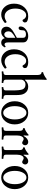

<svg xmlns="http://www.w3.org/2000/svg" viewBox="1143 -1908 776 3102"><g transform="rotate(90 1531.0 -357.0)"><path d="M214.8 11.2Q139.2 11.2 89.1 -47.6Q39.1 -106.4 39.1 -195.8Q39.1 -295.4 96.7 -360.1Q154.3 -424.8 243.2 -424.8Q279.8 -424.8 306.2 -415.3Q332.5 -405.8 339.8 -389.2Q342.8 -383.3 342.8 -368.2Q342.8 -357.4 332.3 -345.2Q321.8 -333 312 -333Q300.3 -333 295.9 -342.8Q285.2 -365.7 266.8 -378.9Q248.5 -392.1 226.1 -392.1Q180.2 -392.1 149.2 -341.8Q118.2 -291.5 118.2 -216.8Q118.2 -139.6 153.1 -91.8Q188 -43.9 244.1 -43.9Q281.2 -43.9 330.1 -74.2Q334.5 -77.6 340.8 -72Q347.2 -66.4 349.1 -58.6Q351.1 -50.8 348.1 -44.9Q283.2 11.2 214.8 11.2Z M495.6 11.2Q457.5 11.2 434.6 -12Q411.6 -35.2 411.6 -73.2Q411.6 -108.4 435.3 -137.9Q459 -167.5 508.3 -194.8L590.3 -241.2V-345.2Q590.3 -388.2 532.7 -388.2Q491.7 -388.2 474.6 -363.8Q469.2 -356.9 467.8 -317.9Q466.3 -270 434.6 -270Q407.7 -270 407.7 -301.8Q407.7 -349.6 455.1 -387.2Q502.4 -424.8 562.5 -424.8Q606 -424.8 635.7 -403.8Q652.3 -392.6 658.9 -376.7Q665.5 -360.8 665.5 -332V-97.2Q665.5 -42 698.7 -42Q712.9 -42 728.5 -59.1Q731 -61.5 735.6 -58.8Q740.2 -56.2 743.4 -51.3Q746.6 -46.4 744.6 -43Q728 -13.2 711.2 -1Q694.3 11.2 668.5 11.2Q613.8 11.2 596.7 -45.9Q570.3 -14.2 547.9 -1.5Q525.4 11.2 495.6 11.2ZM536.6 -38.1Q556.6 -38.1 573.5 -56.4Q590.3 -74.7 590.3 -97.2V-210.9L584.5 -214.8Q526.9 -181.2 506.6 -158.2Q486.3 -135.3 486.3 -103Q486.3 -75.2 500.7 -56.6Q515.1 -38.1 536.6 -38.1Z M952.1 11.2Q876.5 11.2 826.4 -47.6Q776.4 -106.4 776.4 -195.8Q776.4 -295.4 834 -360.1Q891.6 -424.8 980.5 -424.8Q1017.1 -424.8 1043.5 -415.3Q1069.8 -405.8 1077.1 -389.2Q1080.1 -383.3 1080.1 -368.2Q1080.1 -357.4 1069.6 -345.2Q1059.1 -333 1049.3 -333Q1037.6 -333 1033.2 -342.8Q1022.5 -365.7 1004.2 -378.9Q985.8 -392.1 963.4 -392.1Q917.5 -392.1 886.5 -341.8Q855.5 -291.5 855.5 -216.8Q855.5 -139.6 890.4 -91.8Q925.3 -43.9 981.4 -43.9Q1018.6 -43.9 1067.4 -74.2Q1071.8 -77.6 1078.1 -72Q1084.5 -66.4 1086.4 -58.6Q1088.4 -50.8 1085.4 -44.9Q1020.5 11.2 952.1 11.2Z M1139.2 3.9Q1132.3 3.9 1132.3 -10Q1132.3 -23.9 1139.2 -23.9Q1191.9 -23.9 1191.9 -61V-573.2Q1191.9 -640.1 1150.9 -640.1Q1145 -640.1 1145 -653.6Q1145 -667 1150.9 -667Q1164.1 -667 1194.6 -682.4Q1225.1 -697.8 1244.1 -713.9Q1256.8 -725.1 1263.2 -725.1Q1270 -725.1 1270 -710.9Q1267.1 -658.2 1267.1 -636.2V-374L1272.9 -372.1Q1317.9 -424.8 1380.9 -424.8Q1452.6 -424.8 1489.3 -366.2Q1504.4 -342.3 1510.3 -310.3Q1516.1 -278.3 1516.1 -224.1V-62Q1516.1 -23.9 1570.8 -23.9Q1577.6 -23.9 1577.6 -10Q1577.6 3.9 1570.8 3.9Q1537.6 0 1481.9 0Q1426.3 0 1393.1 3.9Q1386.2 3.9 1386.2 -10Q1386.2 -23.9 1393.1 -23.9Q1440.9 -23.9 1440.9 -61V-172.9Q1440.9 -288.6 1423.8 -334Q1414.6 -356.4 1394.8 -368.7Q1375 -380.9 1347.2 -380.9Q1312 -380.9 1289.6 -360.4Q1267.1 -339.8 1267.1 -307.1V-62Q1267.1 -23.9 1314 -23.9Q1320.8 -23.9 1320.8 -10Q1320.8 3.9 1314 3.9Q1282.2 0 1227.1 0Q1170.9 0 1139.2 3.9Z M1615.7 -207Q1615.7 -300.8 1669.2 -362.8Q1722.7 -424.8 1802.7 -424.8Q1882.8 -424.8 1936.3 -362.8Q1989.7 -300.8 1989.7 -207Q1989.7 -113.8 1936.3 -51.3Q1882.8 11.2 1802.7 11.2Q1722.7 11.2 1669.2 -51.3Q1615.7 -113.8 1615.7 -207ZM1802.7 -21Q1848.6 -21 1879.2 -74.7Q1909.7 -128.4 1909.7 -208Q1909.7 -289.1 1879.4 -342.5Q1849.1 -396 1802.7 -396Q1756.3 -396 1725.6 -342.5Q1694.8 -289.1 1694.8 -208Q1694.8 -128.4 1725.6 -74.7Q1756.3 -21 1802.7 -21Z M2042.5 3.9Q2036.6 3.9 2036.6 -10Q2036.6 -23.9 2042.5 -23.9Q2069.3 -23.9 2081.5 -32.2Q2093.8 -40.5 2093.8 -62V-287.1Q2093.8 -340.8 2056.6 -340.8Q2049.8 -340.8 2049.8 -355.5Q2049.8 -370.1 2056.6 -370.1Q2073.2 -370.1 2105.5 -390.9Q2137.7 -411.6 2149.4 -424.8Q2155.8 -431.2 2161.6 -431.2Q2170.4 -431.2 2170.4 -419.9Q2168.5 -374 2168.5 -352.1L2175.8 -349.1Q2216.8 -424.8 2276.4 -424.8Q2297.4 -424.8 2312 -410.4Q2326.7 -396 2326.7 -377Q2326.7 -357.9 2314.9 -342.5Q2303.2 -327.1 2288.6 -327.1Q2275.9 -327.1 2255.4 -339.8Q2238.3 -351.1 2226.6 -351.1Q2200.2 -351.1 2184.3 -320.3Q2168.5 -289.6 2168.5 -243.2V-62Q2168.5 -40.5 2183.3 -32.2Q2198.2 -23.9 2230.5 -23.9Q2236.3 -23.9 2236.3 -10Q2236.3 3.9 2230.5 3.9Q2187.5 0 2136.7 0Q2085.4 0 2042.5 3.9Z M2353 3.9Q2347.2 3.9 2347.2 -10Q2347.2 -23.9 2353 -23.9Q2379.9 -23.9 2392.1 -32.2Q2404.3 -40.5 2404.3 -62V-287.1Q2404.3 -340.8 2367.2 -340.8Q2360.4 -340.8 2360.4 -355.5Q2360.4 -370.1 2367.2 -370.1Q2383.8 -370.1 2416 -390.9Q2448.2 -411.6 2460 -424.8Q2466.3 -431.2 2472.2 -431.2Q2481 -431.2 2481 -419.9Q2479 -374 2479 -352.1L2486.3 -349.1Q2527.3 -424.8 2586.9 -424.8Q2607.9 -424.8 2622.6 -410.4Q2637.2 -396 2637.2 -377Q2637.2 -357.9 2625.5 -342.5Q2613.8 -327.1 2599.1 -327.1Q2586.4 -327.1 2565.9 -339.8Q2548.8 -351.1 2537.1 -351.1Q2510.7 -351.1 2494.9 -320.3Q2479 -289.6 2479 -243.2V-62Q2479 -40.5 2493.9 -32.2Q2508.8 -23.9 2541 -23.9Q2546.9 -23.9 2546.9 -10Q2546.9 3.9 2541 3.9Q2498 0 2447.3 0Q2396 0 2353 3.9Z M2661.6 -207Q2661.6 -300.8 2715.1 -362.8Q2768.6 -424.8 2848.6 -424.8Q2928.7 -424.8 2982.2 -362.8Q3035.6 -300.8 3035.6 -207Q3035.6 -113.8 2982.2 -51.3Q2928.7 11.2 2848.6 11.2Q2768.6 11.2 2715.1 -51.3Q2661.6 -113.8 2661.6 -207ZM2848.6 -21Q2894.5 -21 2925 -74.7Q2955.6 -128.4 2955.6 -208Q2955.6 -289.1 2925.3 -342.5Q2895 -396 2848.6 -396Q2802.2 -396 2771.5 -342.5Q2740.7 -289.1 2740.7 -208Q2740.7 -128.4 2771.5 -74.7Q2802.2 -21 2848.6 -21Z"/></g></svg>

Font: Junicode SmCond
Style: Regular
Weight: 400
Width: 4
Designer: Peter S. Baker
Version: Version 2.206